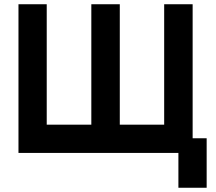

<svg xmlns="http://www.w3.org/2000/svg" viewBox="-20 -720 1018 904"><path d="M67 -700V0H820V164H953V-69H887V-700H753V-133H544V-700H410V-133H200V-700Z"/></svg>

Font: Unageo
Style: Bold
Weight: 700
Designer: Richard Sepsi
Foundry: Richard Sepsi
Version: Version 2.000